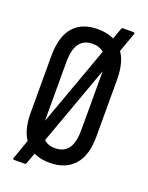

<svg xmlns="http://www.w3.org/2000/svg" viewBox="-142 -778 694 901"><g transform="rotate(20 204.5 -327.5)"><path d="M43 50Q36 50 39 41L81 -78L105 -138L267 -586L278 -624L305 -699Q306 -705 314 -705H365Q374 -705 370 -695L329 -581L304 -517L142 -69L132 -31L104 44Q103 50 97 50ZM204 6Q125 6 83 -42Q41 -90 41 -185V-468Q41 -565 83 -613Q125 -661 204 -661Q283 -661 326 -613Q369 -565 369 -468V-185Q369 -90 326 -42Q283 6 204 6ZM204 -67Q248 -67 270 -96.5Q292 -126 292 -190V-464Q292 -529 270 -558.5Q248 -588 204 -588Q162 -588 139.5 -558.5Q117 -529 117 -464V-190Q117 -126 139.5 -96.5Q162 -67 204 -67Z"/></g></svg>

Font: Sofia Sans Extra Condensed Medium
Style: Regular
Weight: 500
Version: Version 4.100